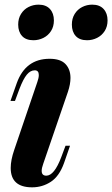

<svg xmlns="http://www.w3.org/2000/svg" viewBox="-20 -780 476 814"><path d="M24.9 0ZM144.5 -461.9Q144.5 -481.9 127.4 -481.9Q108.9 -481.9 93.8 -463.6Q78.6 -445.3 62.5 -403.3L43.5 -352.1H24.4L51.3 -428.2Q88.4 -530.8 190.4 -530.8Q236.8 -530.8 257.8 -508.3Q278.8 -485.8 278.8 -449.7Q278.8 -423.3 268.1 -391.1L163.1 -85Q156.7 -67.4 156.7 -55.7Q156.7 -35.2 176.3 -35.2Q210 -35.2 239.7 -113.8L257.8 -162.1H276.9L251.5 -88.9Q231.4 -32.7 195.6 -9.3Q159.7 14.2 116.2 14.2Q25.4 14.2 25.4 -67.9Q25.4 -101.6 40.5 -145L138.2 -432.1Q144.5 -449.7 144.5 -461.9ZM143.6 -760.3Q174.8 -760.3 191.7 -741.9Q208.5 -723.6 208.5 -693.4Q208.5 -667.5 196.3 -648.4Q184.1 -629.4 164.1 -619.4Q144 -609.4 121.6 -609.4Q89.8 -609.4 73.5 -627.4Q57.1 -645.5 57.1 -675.8Q57.1 -701.7 69.1 -720.9Q81.1 -740.2 100.8 -750.2Q120.6 -760.3 143.6 -760.3ZM371.1 -760.3Q402.3 -760.3 419.2 -741.9Q436 -723.6 436 -693.4Q436 -667.5 423.8 -648.4Q411.6 -629.4 391.6 -619.4Q371.6 -609.4 349.1 -609.4Q317.4 -609.4 301 -627.4Q284.7 -645.5 284.7 -675.8Q284.7 -701.7 296.6 -720.9Q308.6 -740.2 328.4 -750.2Q348.1 -760.3 371.1 -760.3Z"/></svg>

Font: TypoPRO Playfair Display
Style: Bold Italic
Weight: 700
Italic angle: -14.9847°
Designer: Claus Eggers Sørensen
Foundry: Claus Eggers Sørensen
Version: Version 1.004;PS 001.004;hotconv 1.0.70;makeotf.lib2.5.58329